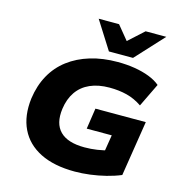

<svg xmlns="http://www.w3.org/2000/svg" viewBox="-134 -1064 1120 1193"><g transform="rotate(15 426.5 -467.0)"><path d="M454 11Q321 11 232 -33.5Q143 -78 103 -161Q63 -244 77 -358Q89 -444 126 -510.5Q163 -577 223 -622.5Q283 -668 362.5 -692Q442 -716 537 -716Q596 -716 648 -707.5Q700 -699 742.5 -682.5Q785 -666 813 -642L740 -491Q693 -523 642 -536Q591 -549 530 -549Q458 -549 405 -525.5Q352 -502 320.5 -456.5Q289 -411 280 -346Q267 -249 316.5 -199.5Q366 -150 474 -150Q516 -150 555 -156Q594 -162 634 -173L595 -118L619 -266H458L478 -400H802L746 -45Q703 -27 653 -14.5Q603 -2 552 4.5Q501 11 454 11ZM467 -765 353 -945H484L557 -856L655 -945H788L622 -765Z"/></g></svg>

Font: Nunito Sans 10pt SemiExpanded Black
Style: Italic
Weight: 900
Width: 6
Italic angle: -9°
Designer: Vernon Adams
Foundry: Vernon Adams
Version: Version 3.101;gftools[0.9.27]